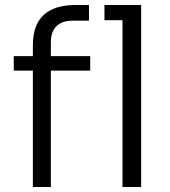

<svg xmlns="http://www.w3.org/2000/svg" viewBox="-20 -750 683 770"><path d="M184.1 0H111.8V-466.8H35.2V-524.9H111.8V-566.9Q111.8 -649.9 155 -689.9Q198.2 -730 284.2 -730H336.9V-667H270Q228.5 -667 206.3 -644.8Q184.1 -622.6 184.1 -582V-524.9H341.8V-466.8H184.1ZM545.9 0H471.2V-668.9H398.9V-730H545.9Z"/></svg>

Font: Sora Light
Style: Regular
Weight: 300
Designer: Jonathan Barnbrook, Julián Moncada
Foundry: Barnbrook Fonts
Version: Version 2.000